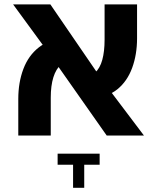

<svg xmlns="http://www.w3.org/2000/svg" viewBox="-20 -622 721 881"><path d="M469.7 0 209.7 -370.2 40.2 -601.8H211.1L455 -245.8L640.6 0ZM63.9 0V-167.8Q63.9 -243.8 87.3 -305.7Q110.7 -367.5 158.1 -404.5Q205.4 -441.4 275.1 -441.7L319.8 -348.1Q284.8 -347.9 260.8 -326.9Q236.9 -305.8 224.9 -267.3Q212.9 -228.8 212.9 -173.8V0ZM404.7 -175.1 355 -266.7Q392.9 -266.9 415.9 -288Q438.9 -309 449.4 -347.5Q459.9 -386 459.9 -440V-601.8H608.9V-446Q608.9 -372 586.5 -310.7Q564 -249.3 518.7 -212.4Q473.4 -175.4 404.7 -175.1ZM315.3 239.6V134H244.4V83H437.2V134H366.5V239.6Z"/></svg>

Font: Noto Sans Hebrew
Style: Regular
Weight: 400
Designer: Monotype Design Team
Foundry: Monotype Imaging Inc.
Version: Version 2.003;January 10, 2023;FontCreator 14.0.0.2877 64-bi